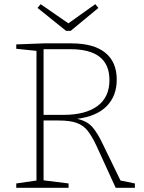

<svg xmlns="http://www.w3.org/2000/svg" viewBox="-20 -901 690 921"><path d="M58 0V-21L155 -35V-657L58 -667V-688L190 -693H322Q429 -693 484.5 -648.5Q540 -604 540 -519Q540 -441 492 -392Q444 -343 350 -331Q399 -320 424 -290.5Q449 -261 473 -210L558 -35L627 -21V0H535L443 -201Q422 -246 401.5 -272.5Q381 -299 349 -311Q317 -323 262 -323H189V-36L309 -21V0ZM318 -665H189V-350H285Q390 -350 447.5 -392.5Q505 -435 505 -517Q505 -665 318 -665ZM437 -881 452 -863 319 -753H297L160 -863L175 -881L308 -789Z"/></svg>

Font: Bitter ExtraLight
Style: Regular
Weight: 200
Designer: Sol Matas, and Bitter project Authors
Foundry: Sol Matas
Version: Version 2.001